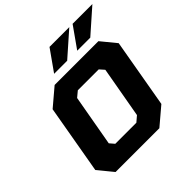

<svg xmlns="http://www.w3.org/2000/svg" viewBox="-236 -1152 1352 1352"><g transform="rotate(-45 440.0 -476.0)"><path d="M342 -795 453 -952H650L472 -795ZM572 -795 683 -952H880L702 -795ZM159 0 68 -111 158 -626 289 -737H725L816 -626L726 -111L595 0ZM298 -142H508L549 -177L617 -560L586 -595H378L336 -560L268 -177Z"/></g></svg>

Font: Tomorrow
Style: Bold Italic
Weight: 700
Italic angle: -10°
Designer: Tony de Marco, Monica Rizzolli
Foundry: Just in Type
Version: Version 2.002